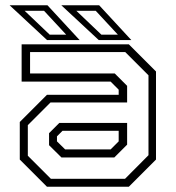

<svg xmlns="http://www.w3.org/2000/svg" viewBox="-20 -708 666 728"><path d="M158 0 55 -103V-245.5L158 -348.5H430V-368L399.5 -398.5H62V-540H468.5L571.5 -437V-103L468.5 0ZM213 -111 166 -157.5V-203L205 -242H462V-159.5L413.5 -111ZM173 -30H454L543 -119.5V-422.5L455 -510.5H94V-429.5H415L462 -382.5V-319.5H171.5L85.5 -233.5V-117.5ZM227 -141.5H399.5L430 -172V-212H217L196 -191V-172ZM478 -556H354.5L212.5 -688H356ZM427 -576.5 343 -667H269.5L364.5 -576.5ZM282 -556H158.5L16.5 -688H160ZM231 -576.5 147 -667H73.5L168.5 -576.5Z"/></svg>

Font: Tourney Thin Light
Style: Regular
Weight: 300
Version: Version 1.015